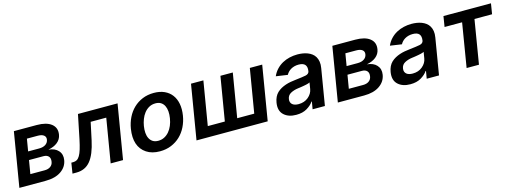

<svg xmlns="http://www.w3.org/2000/svg" viewBox="-14 -1203 4932 1863"><g transform="rotate(-15 2452.0 -271.0)"><path d="M111.9 -545.5H341.3Q438.2 -545.5 487.6 -506.7Q537.6 -467.3 525.9 -398.8Q522 -375.7 510.7 -357.1Q499.3 -338.4 481.5 -324.2Q463.8 -310 440.3 -300.2Q416.9 -290.5 389.2 -285.2Q453.5 -279.5 486.5 -242.5Q520.6 -204.9 511 -148.1Q500 -81 440.7 -40.5Q381.7 0 285.5 0H21ZM158.4 -101.2H302.2Q338.8 -101.2 361.5 -118.1Q384.2 -134.9 388.5 -164.1Q394.5 -198.5 377.5 -217.5Q360.4 -236.5 324.9 -236.5H181.1ZM194.6 -319.6H305.8Q345.5 -319.6 370.6 -336.5Q395.6 -353.3 400.2 -382.5Q405.2 -410.5 384.9 -426.5Q364.7 -442.5 323.9 -442.5H215.2Z M571.4 -105.8H590.2Q611.5 -105.8 627.7 -115.2Q643.8 -124.6 657.3 -147.4Q670.8 -170.1 682.5 -208.3Q694.2 -246.4 706.3 -304L755.7 -545.5H1153.4L1062.5 0H938.2L1011.7 -440H855.1L817.5 -264.2Q788.4 -127.8 735.4 -63.9Q682.9 0 594.5 0H554.7Z M1214.5 -273.8Q1224.1 -332.7 1249.1 -383.7Q1274.1 -434.7 1313 -472.1Q1351.9 -509.6 1403.6 -531.1Q1455.3 -552.6 1518.5 -552.6Q1578.8 -552.6 1624.1 -532Q1669.4 -511.4 1697.6 -473.9Q1725.9 -436.4 1735.8 -383.9Q1745.7 -331.3 1735.4 -267Q1725.9 -208.1 1700.8 -157.3Q1675.8 -106.5 1636.9 -69.2Q1598 -32 1546.2 -10.7Q1494.3 10.7 1431.5 10.7Q1351.6 10.7 1297.6 -25.2Q1242.5 -61.8 1221.6 -124.3Q1200.6 -186.8 1214.5 -273.8ZM1442.1 -92.3Q1475.9 -92.3 1503.4 -106.5Q1530.9 -120.7 1552 -145.4Q1573.2 -170.1 1587 -203.3Q1600.9 -236.5 1606.9 -274.5Q1612.9 -311.1 1610.3 -343.2Q1607.6 -375.4 1595.7 -399.1Q1583.8 -422.9 1562.1 -436.8Q1540.5 -450.6 1508.2 -450.6Q1470.9 -450.6 1442.5 -434.3Q1414.1 -418 1393.8 -391.9Q1373.6 -365.8 1361.2 -333.1Q1348.7 -300.4 1343.4 -267.8Q1337.4 -231.2 1339.8 -199.2Q1342.3 -167.3 1354.4 -143.5Q1366.5 -119.7 1388.1 -106Q1409.8 -92.3 1442.1 -92.3Z M1891.3 -545.5H2015.6L1942.1 -105.8H2113.3L2186.8 -545.5H2311.1L2237.6 -105.8H2408.7L2482.2 -545.5H2606.5L2515.6 0H1800.4Z M2645.2 -153.1Q2655.5 -214.5 2691.1 -248.6Q2709.9 -266.3 2732.2 -278.6Q2754.6 -290.8 2779.1 -299Q2803.6 -307.2 2829.2 -311.8Q2854.8 -316.4 2879.6 -318.9Q2953.1 -327.1 2985.8 -333.8Q3018.5 -340.9 3023.1 -367.9V-370Q3029.5 -410.9 3011 -432.5Q2992.5 -454.2 2946.4 -454.2Q2922.9 -454.2 2903.2 -448.7Q2883.5 -443.2 2867.7 -433.8Q2851.9 -424.4 2840.2 -411.8Q2828.5 -399.1 2821 -384.9L2704.5 -402Q2721.6 -440.7 2748.6 -469.1Q2775.6 -497.5 2809.1 -516Q2842.7 -534.4 2881.4 -543.5Q2920.1 -552.6 2960.9 -552.6Q2986.9 -552.6 3012.6 -548.7Q3038.4 -544.7 3061.4 -536Q3084.5 -527.3 3103.7 -513Q3122.9 -498.6 3135.3 -477.8Q3147.7 -457 3152.3 -429Q3157 -400.9 3150.9 -365.1L3090.2 0H2966.6L2979.4 -74.9H2975.1Q2963.8 -57.5 2947.4 -43Q2931.1 -28.4 2908.7 -14.9Q2865.8 11 2800.8 11Q2722.7 11 2677.6 -30.9Q2632.1 -73.2 2645.2 -153.1ZM2849.4 -83.5Q2907.7 -83.5 2947.4 -116.8Q2987.2 -150.2 2994.7 -195.7L3005.3 -259.9Q3000.7 -256.7 2991.7 -253.7Q2982.6 -250.7 2971.1 -248Q2959.5 -245.4 2946.7 -243.1Q2933.9 -240.8 2921.9 -238.8Q2909.8 -236.9 2899.7 -235.4Q2889.6 -234 2883.5 -233.3Q2861.2 -230.5 2842.3 -224.6Q2823.5 -218.8 2807.5 -209.9Q2775.6 -192.5 2769.9 -155.2Q2767 -137.8 2771.7 -124.3Q2776.3 -110.8 2786.8 -101.7Q2797.2 -92.7 2813.2 -88.1Q2829.2 -83.5 2849.4 -83.5Z M3311.1 -545.5H3540.5Q3637.4 -545.5 3686.8 -506.7Q3736.9 -467.3 3725.1 -398.8Q3721.2 -375.7 3709.9 -357.1Q3698.5 -338.4 3680.8 -324.2Q3663 -310 3639.6 -300.2Q3616.1 -290.5 3588.4 -285.2Q3652.7 -279.5 3685.7 -242.5Q3719.8 -204.9 3710.2 -148.1Q3699.2 -81 3639.9 -40.5Q3581 0 3484.7 0H3220.2ZM3357.6 -101.2H3501.4Q3538 -101.2 3560.7 -118.1Q3583.5 -134.9 3587.7 -164.1Q3593.8 -198.5 3576.7 -217.5Q3559.7 -236.5 3524.1 -236.5H3380.3ZM3393.8 -319.6H3505Q3544.7 -319.6 3569.8 -336.5Q3594.8 -353.3 3599.4 -382.5Q3604.4 -410.5 3584.2 -426.5Q3563.9 -442.5 3523.1 -442.5H3414.4Z M3791.5 -153.1Q3801.8 -214.5 3837.4 -248.6Q3856.2 -266.3 3878.6 -278.6Q3900.9 -290.8 3925.4 -299Q3949.9 -307.2 3975.5 -311.8Q4001.1 -316.4 4025.9 -318.9Q4099.4 -327.1 4132.1 -333.8Q4164.8 -340.9 4169.4 -367.9V-370Q4175.8 -410.9 4157.3 -432.5Q4138.8 -454.2 4092.7 -454.2Q4069.2 -454.2 4049.5 -448.7Q4029.8 -443.2 4014 -433.8Q3998.2 -424.4 3986.5 -411.8Q3974.8 -399.1 3967.3 -384.9L3850.9 -402Q3867.9 -440.7 3894.9 -469.1Q3921.9 -497.5 3955.4 -516Q3989 -534.4 4027.7 -543.5Q4066.4 -552.6 4107.2 -552.6Q4133.2 -552.6 4158.9 -548.7Q4184.7 -544.7 4207.7 -536Q4230.8 -527.3 4250 -513Q4269.2 -498.6 4281.6 -477.8Q4294 -457 4298.7 -429Q4303.3 -400.9 4297.2 -365.1L4236.5 0H4112.9L4125.7 -74.9H4121.4Q4110.1 -57.5 4093.8 -43Q4077.4 -28.4 4055 -14.9Q4012.1 11 3947.1 11Q3869 11 3823.9 -30.9Q3778.4 -73.2 3791.5 -153.1ZM3995.7 -83.5Q4054 -83.5 4093.8 -116.8Q4133.5 -150.2 4141 -195.7L4151.6 -259.9Q4147 -256.7 4138 -253.7Q4128.9 -250.7 4117.4 -248Q4105.8 -245.4 4093 -243.1Q4080.3 -240.8 4068.2 -238.8Q4056.1 -236.9 4046 -235.4Q4035.9 -234 4029.8 -233.3Q4007.5 -230.5 3988.6 -224.6Q3969.8 -218.8 3953.8 -209.9Q3921.9 -192.5 3916.2 -155.2Q3913.4 -137.8 3918 -124.3Q3922.6 -110.8 3933.1 -101.7Q3943.5 -92.7 3959.5 -88.1Q3975.5 -83.5 3995.7 -83.5Z M4410.2 -440 4427.2 -545.5H4904.5L4887.4 -440H4710.6L4637.8 0H4513.8L4586.3 -440Z"/></g></svg>

Font: Inter P Semi Bold
Style: Italic
Weight: 600
Italic angle: 9.39999°
Designer: Rasmus Andersson
Foundry: rsms
Version: Version 3.018;git-588b23468